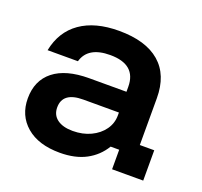

<svg xmlns="http://www.w3.org/2000/svg" viewBox="-97 -620 778 739"><g transform="rotate(20 292.0 -250.5)"><path d="M216.7 9.2Q129.2 9.2 79.6 -33.3Q30 -75.8 30 -145.8Q30 -219.2 80.4 -259.2Q130.8 -299.2 225.8 -299.2H378.3V-319.2Q378.3 -410.8 271.7 -410.8Q180.8 -410.8 162.5 -345.8H38.3Q54.2 -425.8 114.2 -467.9Q174.2 -510 271.7 -510Q381.7 -510 439.2 -460.4Q496.7 -410.8 496.7 -315.8V-124.2H555.8V0H428.3V-80H393.3Q367.5 -37.5 323.8 -14.2Q280 9.2 216.7 9.2ZM235 -86.7Q275.8 -86.7 308.3 -102.1Q340.8 -117.5 359.6 -143.8Q378.3 -170 378.3 -202.5V-214.2H232.5Q148.3 -214.2 148.3 -151.7Q148.3 -120.8 171.2 -103.8Q194.2 -86.7 235 -86.7Z"/></g></svg>

Font: Funnel Display Light SemiBold
Style: Regular
Weight: 600
Version: Version 1.000